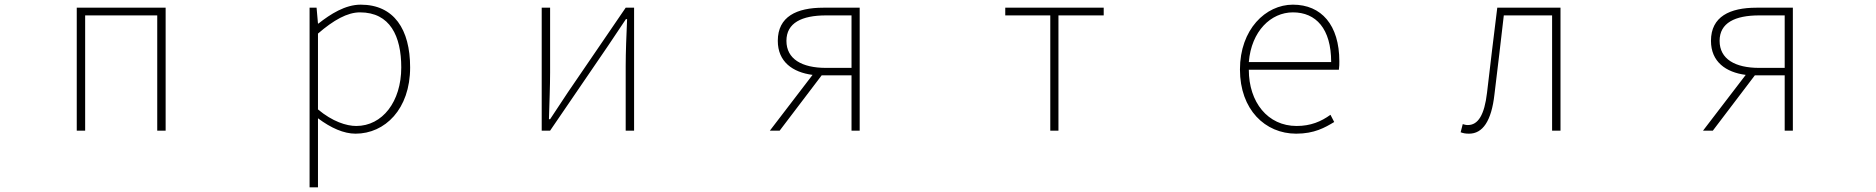

<svg xmlns="http://www.w3.org/2000/svg" viewBox="-20 -560 8040 823"><path d="M309 0H345V-494H654V0H690V-527H309Z M1307 243H1343V46V-53C1399 -11 1454 13 1504 13C1630 13 1738 -92 1738 -271C1738 -434 1669 -540 1526 -540C1460 -540 1397 -500 1345 -459H1343L1337 -527H1307ZM1507 -20C1465 -20 1405 -39 1343 -91V-416C1410 -474 1469 -507 1523 -507C1652 -507 1700 -405 1700 -271C1700 -124 1619 -20 1507 -20Z M2302 0H2338L2586 -363C2608 -396 2641 -445 2663 -478H2668C2665 -407 2662 -336 2662 -277V0H2698V-527H2662L2414 -164C2392 -131 2360 -82 2338 -49H2333C2335 -120 2338 -191 2338 -249V-527H2302Z M3521 -269C3417 -269 3351 -307 3351 -385C3351 -462 3417 -494 3521 -494H3630V-269ZM3280 0H3322L3502 -237H3630V0H3665V-527H3509C3395 -527 3314 -489 3314 -385C3314 -295 3378 -250 3463 -239Z M4482 0H4517V-494H4711V-527H4289V-494H4482Z M5536 13C5614 13 5659 -13 5699 -37L5683 -68C5643 -39 5598 -20 5538 -20C5414 -20 5333 -122 5333 -261H5719C5721 -275 5721 -286 5721 -297C5721 -453 5644 -540 5522 -540C5405 -540 5295 -434 5295 -262C5295 -90 5403 13 5536 13ZM5333 -294C5344 -427 5428 -507 5522 -507C5621 -507 5686 -437 5686 -294Z M6277 13C6335 13 6373 -40 6386 -156C6400 -270 6413 -381 6426 -494H6633V0H6669V-527H6398C6383 -405 6368 -284 6354 -162C6343 -68 6316 -24 6272 -24C6263 -24 6257 -26 6250 -28L6241 7C6252 11 6261 13 6277 13Z M7521 -269C7417 -269 7351 -307 7351 -385C7351 -462 7417 -494 7521 -494H7630V-269ZM7280 0H7322L7502 -237H7630V0H7665V-527H7509C7395 -527 7314 -489 7314 -385C7314 -295 7378 -250 7463 -239Z"/></svg>

Font: Harano Aji Gothic CN ExtraLight
Style: Regular
Weight: 250
Foundry: Masamichi Hosoda
Version: HaranoAjiGothicCN-ExtraLight version 20230610;ttx 4.39.4